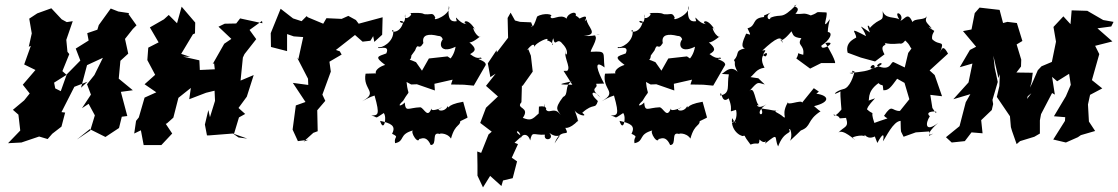

<svg xmlns="http://www.w3.org/2000/svg" viewBox="-20 -597 4857 834"><path d="M409 -488 403 -468 359 -453 365 -421 309 -386 329 -334 270 -274 244 -201 220 -213 215 -238 269 -272 251 -288 281 -362 273 -372 268 -424 296 -505 270 -501 248 -513 203 -561 142 -539 107 -516 118 -452 105 -394 114 -398 85 -317 134 -293 79 -229 109 -191 85 -161 36 -120 60 -99 68 -30 15 25 73 22 150 -4 187 7 207 -16 247 -47 263 -108 247 -110 303 -220 360 -242 332 -216 358 -314 427 -346 390 -271 358 -231 375 -186 336 -127 365 -146 392 -96 372 -30 314 9 370 -36 438 -2C458 -15 478 -28 497 -41L509 -90L533 -93L505 -198L557 -205L495 -256V-247L503 -333L537 -364L523 -428L557 -471L573 -487L538 -536L541 -540L494 -547L461 -560Z M1016 0 996 -14 1018 -87 1045 -102 1016 -128 1052 -177 1082 -271 1025 -247 1035 -347 1042 -362 1093 -427 1064 -467 1118 -506 1120 -496 1023 -517 1006 -495 956 -494 929 -481 985 -428 954 -407 904 -319 910 -322 913 -296 848 -293 846 -335 775 -351 806 -350 767 -363 818 -448 827 -452 828 -499 769 -568 749 -496 713 -532 692 -513 631 -478 669 -413 624 -390 620 -336 654 -272 608 -231 659 -196 608 -173 583 -87 571 -72 563 -17 592 -31 604 33H681L728 -17L700 -59L705 -61L733 -86L755 -172C773 -187 792 -201 809 -215L802 -166L875 -194L912 -203L914 -159L892 -88L885 -119L870 -56L879 -9H890L992 -17L1054 5Z M1606 -415 1640 -446 1642 -522 1538 -494 1526 -510 1493 -528 1464 -515 1398 -518 1384 -494 1317 -522 1312 -527 1290 -505 1253 -517 1199 -559 1156 -453 1157 -393 1227 -375V-449L1256 -439L1297 -436L1276 -340L1270 -348L1318 -255L1319 -228L1252 -237L1307 -154L1265 -139L1255 -64L1251 -34L1274 16L1320 10L1299 18L1341 -20L1360 -27L1358 -118L1393 -159L1378 -191L1376 -174L1417 -286L1411 -329L1464 -360L1456 -374L1439 -380L1522 -445L1555 -416L1589 -420L1601 -440Z M2009 -85 2011 -87 1992 -155C1909 -141 1935 -119 1925 -136C1908 -101 1860 -123 1901 -130C1889 -125 1844 -107 1856 -131C1838 -77 1823 -127 1806 -131C1752 -129 1742 -108 1738 -152C1726 -137 1699 -130 1731 -159C1766 -219 1753 -168 1746 -241L1766 -230L1791 -231L1869 -204L1867 -233L1946 -251L1939 -230L1995 -229L2038 -225L2090 -315C2092 -337 2032 -342 2072 -342C2067 -357 2063 -330 2022 -362C2049 -377 2049 -387 2019 -413C2037 -411 2074 -448 2065 -436C2040 -444 2024 -500 2047 -464C2009 -529 1983 -498 2008 -492C1969 -495 1953 -545 1964 -505C1953 -504 1920 -496 1930 -571C1943 -535 1853 -499 1871 -520C1861 -545 1851 -533 1831 -535C1812 -534 1833 -544 1756 -540C1789 -542 1729 -494 1740 -535C1744 -464 1693 -519 1732 -503C1719 -444 1666 -459 1688 -467C1695 -413 1632 -385 1625 -393C1610 -377 1678 -409 1658 -365C1620 -351 1605 -351 1653 -315C1603 -300 1600 -263 1637 -279L1568 -277C1554 -206 1627 -198 1553 -157C1595 -180 1594 -177 1607 -182C1632 -94 1621 -97 1593 -95C1626 -88 1602 -77 1647 -106C1662 -87 1647 -19 1631 -72C1677 -62 1702 -51 1683 -16C1717 1 1690 -7 1696 25C1741 16 1710 -14 1776 -31C1756 -29 1803 45 1802 -4C1792 27 1825 -26 1851 33C1883 32 1850 -30 1893 -14C1879 -17 1920 -24 1939 5C1959 -68 1985 -44 1978 -81C1952 -39 1964 -35 1976 -69ZM1928 -326 1961 -327 1924 -352 1843 -343 1813 -290 1787 -327C1724 -356 1765 -314 1767 -356L1783 -378C1797 -418 1797 -373 1819 -410C1811 -448 1844 -451 1883 -441C1914 -441 1896 -399 1916 -436C1883 -421 1883 -357 1959 -394C1947 -326 1902 -328 1907 -295Z M2296 -477 2287 -500 2239 -502 2217 -508 2198 -542 2185 -519 2187 -433 2138 -369 2137 -379 2099 -322 2110 -262 2133 -277 2091 -224 2143 -178 2091 -129 2066 -63 2116 -25 2102 -13 2070 67 2053 61 2054 121V166L2078 217L2109 167L2158 211L2165 187L2207 177L2226 104L2203 88L2230 29L2215 23L2247 -6C2201 -28 2243 -45 2243 12C2237 -10 2271 -27 2283 13C2292 -30 2296 -9 2347 -12C2339 20 2392 10 2366 -20C2410 15 2429 -37 2389 26C2416 -49 2459 5 2436 -41C2430 -45 2450 -29 2493 -75C2483 -64 2503 -50 2476 -118C2487 -96 2539 -86 2509 -107C2560 -153 2565 -119 2577 -158C2533 -198 2560 -208 2589 -173C2533 -220 2583 -210 2569 -233L2604 -234C2576 -286 2555 -343 2606 -304C2598 -369 2618 -376 2548 -372C2536 -369 2584 -433 2563 -442C2609 -461 2572 -436 2516 -441C2586 -446 2529 -482 2528 -513C2501 -482 2557 -549 2495 -515C2526 -486 2472 -551 2477 -520C2497 -555 2446 -543 2441 -516C2414 -541 2374 -503 2371 -525C2389 -535 2341 -543 2313 -525C2292 -460 2287 -485 2287 -485ZM2320 -104C2291 -77 2285 -72 2251 -85C2285 -134 2218 -123 2245 -153L2247 -225L2250 -224L2294 -286L2286 -355L2275 -383C2255 -363 2303 -427 2301 -392C2303 -411 2373 -441 2356 -422C2403 -407 2365 -380 2383 -431C2392 -387 2399 -439 2423 -407C2461 -369 2432 -339 2436 -380C2428 -337 2472 -293 2432 -284C2439 -287 2454 -291 2428 -289L2466 -229C2407 -230 2398 -229 2464 -244C2430 -227 2452 -186 2426 -176C2383 -120 2405 -119 2415 -98C2383 -145 2354 -79 2344 -147C2343 -93 2375 -143 2321 -134Z M3049 -85 3051 -87 3032 -155C2949 -141 2975 -119 2965 -136C2948 -101 2900 -123 2941 -130C2929 -125 2884 -107 2896 -131C2878 -77 2863 -127 2846 -131C2792 -129 2782 -108 2778 -152C2766 -137 2739 -130 2771 -159C2806 -219 2793 -168 2786 -241L2806 -230L2831 -231L2909 -204L2907 -233L2986 -251L2979 -230L3035 -229L3078 -225L3130 -315C3132 -337 3072 -342 3112 -342C3107 -357 3103 -330 3062 -362C3089 -377 3089 -387 3059 -413C3077 -411 3114 -448 3105 -436C3080 -444 3064 -500 3087 -464C3049 -529 3023 -498 3048 -492C3009 -495 2993 -545 3004 -505C2993 -504 2960 -496 2970 -571C2983 -535 2893 -499 2911 -520C2901 -545 2891 -533 2871 -535C2852 -534 2873 -544 2796 -540C2829 -542 2769 -494 2780 -535C2784 -464 2733 -519 2772 -503C2759 -444 2706 -459 2728 -467C2735 -413 2672 -385 2665 -393C2650 -377 2718 -409 2698 -365C2660 -351 2645 -351 2693 -315C2643 -300 2640 -263 2677 -279L2608 -277C2594 -206 2667 -198 2593 -157C2635 -180 2634 -177 2647 -182C2672 -94 2661 -97 2633 -95C2666 -88 2642 -77 2687 -106C2702 -87 2687 -19 2671 -72C2717 -62 2742 -51 2723 -16C2757 1 2730 -7 2736 25C2781 16 2750 -14 2816 -31C2796 -29 2843 45 2842 -4C2832 27 2865 -26 2891 33C2923 32 2890 -30 2933 -14C2919 -17 2960 -24 2979 5C2999 -68 3025 -44 3018 -81C2992 -39 3004 -35 3016 -69ZM2968 -326 3001 -327 2964 -352 2883 -343 2853 -290 2827 -327C2764 -356 2805 -314 2807 -356L2823 -378C2837 -418 2837 -373 2859 -410C2851 -448 2884 -451 2923 -441C2954 -441 2936 -399 2956 -436C2923 -421 2923 -357 2999 -394C2987 -326 2942 -328 2947 -295Z M3274 -257 3240 -262C3258 -276 3265 -298 3301 -303C3265 -366 3331 -381 3306 -352C3275 -356 3327 -387 3291 -377C3352 -434 3377 -445 3379 -410C3364 -450 3357 -386 3418 -461C3426 -447 3422 -435 3461 -431C3439 -397 3476 -405 3469 -359C3432 -368 3457 -372 3439 -343L3499 -299L3547 -323H3604C3620 -315 3578 -393 3565 -410C3626 -422 3544 -369 3548 -399C3582 -420 3604 -458 3573 -458C3586 -434 3565 -443 3585 -514C3544 -457 3577 -526 3570 -543C3508 -546 3546 -545 3502 -530C3468 -544 3474 -534 3435 -537C3468 -573 3410 -565 3440 -577C3370 -506 3378 -541 3327 -520C3323 -502 3299 -526 3329 -543C3284 -521 3305 -538 3298 -523C3243 -518 3268 -485 3227 -474C3245 -436 3240 -448 3221 -451C3205 -415 3197 -391 3216 -387C3168 -376 3195 -363 3168 -336C3179 -320 3162 -325 3184 -285C3149 -321 3119 -270 3112 -276L3146 -274C3136 -226 3156 -191 3108 -182C3115 -221 3110 -139 3145 -170C3171 -107 3134 -108 3177 -120C3183 -100 3178 -66 3159 -63C3177 -85 3185 -41 3160 -84C3151 -21 3213 3 3211 -9C3223 0 3204 -16 3240 31C3273 18 3277 40 3279 9C3307 37 3313 -1 3303 27C3367 -25 3341 1 3360 39C3386 -31 3419 -13 3408 -34C3412 -47 3425 -6 3411 15C3451 -21 3503 -75 3458 -30C3507 -48 3482 -73 3545 -114C3545 -114 3550 -106 3516 -136C3587 -153 3583 -182 3526 -190L3537 -199L3515 -214L3464 -151C3464 -167 3386 -131 3406 -158C3370 -104 3400 -80 3384 -88C3360 -111 3328 -112 3365 -120C3343 -112 3343 -119 3286 -126C3308 -82 3245 -100 3310 -145C3268 -115 3260 -152 3279 -137C3258 -150 3259 -230 3234 -200C3275 -247 3269 -238 3302 -230Z M4030 -128 4021 -185 4072 -179 4040 -271 4018 -291 4098 -364C4082 -393 4074 -398 4062 -366C4087 -429 4062 -394 4029 -427C4026 -448 4038 -458 4038 -463C4025 -470 3999 -490 4028 -473C4004 -502 3995 -502 4007 -528C3998 -507 3952 -519 3944 -501C3923 -546 3914 -517 3891 -506C3912 -534 3857 -561 3886 -513C3866 -525 3825 -514 3814 -549C3819 -494 3804 -527 3757 -474C3764 -478 3735 -507 3759 -456C3693 -500 3729 -481 3742 -440C3661 -483 3698 -458 3699 -435C3706 -433 3648 -420 3662 -368L3719 -347L3781 -330L3822 -361C3794 -412 3843 -393 3820 -414C3812 -418 3820 -401 3888 -408C3911 -400 3935 -463 3903 -429C3948 -391 3918 -398 3958 -372C3957 -410 3949 -401 3925 -367L3910 -304L3862 -327C3848 -333 3852 -283 3789 -312C3803 -330 3819 -322 3803 -313C3728 -273 3777 -339 3780 -304C3750 -288 3726 -285 3670 -280C3706 -269 3663 -299 3692 -286C3688 -269 3672 -215 3643 -210C3611 -203 3584 -174 3635 -202C3626 -218 3633 -148 3635 -122C3641 -128 3603 -80 3601 -100C3650 -84 3602 -80 3655 -85C3669 -41 3647 -50 3620 -19C3639 -43 3697 17 3694 8C3656 -1 3734 -15 3735 -4C3735 -26 3742 20 3789 -9C3768 -30 3775 -18 3791 24C3815 -22 3823 -16 3815 17C3828 1 3859 -70 3892 -72C3894 -12 3890 -36 3905 -3L3958 -22L4016 -26V-7L4034 -17C3995 2 4024 -37 4055 -63C3999 -20 3998 -60 4019 -92C3990 -117 4065 -116 4044 -107ZM3750 -159C3762 -157 3739 -195 3796 -236C3814 -217 3814 -242 3817 -205C3840 -204 3849 -217 3877 -255L3909 -237L3930 -166L3889 -115C3852 -114 3857 -149 3820 -94C3836 -75 3855 -92 3778 -63C3756 -127 3787 -92 3751 -117C3761 -123 3720 -105 3781 -170Z M4441 -167 4461 -242 4466 -281 4395 -282 4415 -308 4416 -338 4396 -404 4421 -419 4397 -497 4356 -502 4337 -497 4322 -554 4235 -564 4214 -540 4200 -469 4163 -462 4220 -394 4193 -380 4149 -305 4204 -321 4187 -239 4121 -166 4195 -188 4175 -153 4148 -49 4089 -1 4114 22 4171 16 4200 -22 4248 -18 4242 -75 4288 -119 4294 -145 4291 -163 4314 -241 4301 -302 4295 -355 4317 -258 4323 -275 4321 -223 4310 -176 4367 -92 4371 -45 4376 -28 4396 29 4411 16 4473 -3 4497 -17V-74L4502 -101L4550 -193L4562 -186L4550 -263L4572 -244L4652 -294L4618 -315L4634 -210V-235L4610 -179L4558 -92L4607 -88L4606 -72L4555 9L4610 22L4662 -1L4675 -10L4737 -28L4710 -69L4705 -159L4703 -130L4715 -185L4768 -213L4723 -249L4755 -362L4737 -398L4812 -417L4747 -474L4807 -482L4817 -502L4772 -510L4703 -550L4635 -552L4630 -492L4599 -526L4556 -480L4567 -416L4549 -328L4504 -309L4488 -292L4465 -239L4431 -168L4460 -192Z"/></svg>

Font: Asimov Aggro
Style: CondIt
Weight: 500
Designer: Google
Version: Version 2.000980; 2014